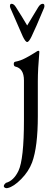

<svg xmlns="http://www.w3.org/2000/svg" viewBox="-55 -702 287 1010"><path d="M29 -664Q64 -609 88 -568L146 -664Q157 -682 170 -682Q176 -682 178 -676Q180 -670 177 -661Q132 -553 111 -510Q97 -481 88 -481Q79 -481 65 -510L-1 -661Q-4 -670 -2 -676Q0 -682 6 -682Q18 -682 29 -664ZM71 -279Q71 -342 25 -352Q18 -354 17.5 -364.5Q17 -375 24 -377Q39 -380 52 -384.5Q65 -389 78 -396Q91 -403 98.5 -407Q106 -411 121 -420.5Q136 -430 141 -433Q152 -438 152 -429Q144 -337 144 -275V-91Q144 70 114 152Q96 200 56.5 240Q17 280 -14 287Q-18 288 -23 287.5Q-28 287 -31.5 284Q-35 281 -35 277Q-35 272 -30.5 266.5Q-26 261 -24 260Q17 249 42 197Q71 136 71 -71Z"/></svg>

Font: EB Garamond
Style: SC
Weight: 400
Version: Version 000.010